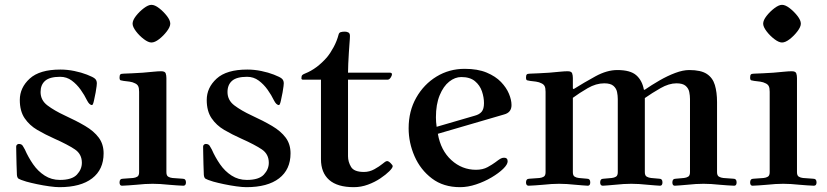

<svg xmlns="http://www.w3.org/2000/svg" viewBox="-20 -763 3425 795"><path d="M47 -156Q47 -161 50.5 -164Q54 -167 58 -167Q69 -167 74 -159.5Q79 -152 83 -144Q97 -112 117 -83Q137 -54 165 -36Q193 -18 228 -18Q278 -18 298.5 -40Q319 -62 319 -89Q319 -125 290 -144.5Q261 -164 205 -189Q167 -206 134.5 -225Q102 -244 82 -273.5Q62 -303 62 -349Q62 -400 103 -437.5Q144 -475 230 -475Q259 -475 288 -469Q317 -463 340 -454Q366 -444 373.5 -437Q381 -430 381 -418Q381 -415 380 -406Q379 -397 376 -380Q373 -364 369 -346Q365 -328 361 -328Q350 -328 340 -348Q330 -369 314 -391.5Q298 -414 277 -429.5Q256 -445 229 -445Q186 -445 167 -428.5Q148 -412 148 -382Q148 -348 176.5 -326.5Q205 -305 248 -285Q296 -263 332.5 -241.5Q369 -220 389 -193Q409 -166 409 -128Q409 -61 361.5 -24.5Q314 12 226 12Q210 12 184.5 8.5Q159 5 133 -0.5Q107 -6 89 -11Q63 -19 57 -23Q51 -27 50 -39Q49 -58 48.5 -81.5Q48 -105 47.5 -125.5Q47 -146 47 -156Z M529 -665Q529 -679 543 -697Q557 -715 575.5 -729Q594 -743 607 -743Q621 -743 639 -729Q657 -715 671 -697Q685 -679 685 -665Q685 -652 671 -633.5Q657 -615 639 -601Q621 -587 607 -587Q594 -587 575.5 -601Q557 -615 543 -633.5Q529 -652 529 -665ZM475 -8Q475 -23 489 -23L531 -26Q541 -27 548.5 -31.5Q556 -36 556 -50V-383Q556 -399 552 -406.5Q548 -414 539 -418Q530 -423 516.5 -425Q503 -427 492 -428Q484 -429 479.5 -430.5Q475 -432 475 -442Q475 -451 478 -454.5Q481 -458 491 -458Q502 -458 527 -459.5Q552 -461 571 -462Q595 -464 615 -466Q635 -468 647 -468Q663 -468 666 -459.5Q669 -451 669 -440V-50Q669 -36 676.5 -31.5Q684 -27 694 -26L736 -23Q750 -23 750 -8Q750 6 739 6Q729 6 711.5 4.5Q694 3 679 2Q662 0 644 -1Q626 -2 612 -2Q598 -2 580 -1Q562 0 545 2Q530 3 512.5 4.5Q495 6 485 6Q475 6 475 -8Z M821 -156Q821 -161 824.5 -164Q828 -167 832 -167Q843 -167 848 -159.5Q853 -152 857 -144Q871 -112 891 -83Q911 -54 939 -36Q967 -18 1002 -18Q1052 -18 1072.5 -40Q1093 -62 1093 -89Q1093 -125 1064 -144.5Q1035 -164 979 -189Q941 -206 908.5 -225Q876 -244 856 -273.5Q836 -303 836 -349Q836 -400 877 -437.5Q918 -475 1004 -475Q1033 -475 1062 -469Q1091 -463 1114 -454Q1140 -444 1147.5 -437Q1155 -430 1155 -418Q1155 -415 1154 -406Q1153 -397 1150 -380Q1147 -364 1143 -346Q1139 -328 1135 -328Q1124 -328 1114 -348Q1104 -369 1088 -391.5Q1072 -414 1051 -429.5Q1030 -445 1003 -445Q960 -445 941 -428.5Q922 -412 922 -382Q922 -348 950.5 -326.5Q979 -305 1022 -285Q1070 -263 1106.5 -241.5Q1143 -220 1163 -193Q1183 -166 1183 -128Q1183 -61 1135.5 -24.5Q1088 12 1000 12Q984 12 958.5 8.5Q933 5 907 -0.5Q881 -6 863 -11Q837 -19 831 -23Q825 -27 824 -39Q823 -58 822.5 -81.5Q822 -105 821.5 -125.5Q821 -146 821 -156Z M1228 -439Q1228 -449 1232 -452.5Q1236 -456 1244 -459Q1292 -478 1334 -526Q1348 -543 1361.5 -568Q1375 -593 1382 -620Q1384 -628 1391 -630Q1398 -632 1408 -632Q1416 -632 1422.5 -628.5Q1429 -625 1429 -614Q1429 -608 1428.5 -601.5Q1428 -595 1427 -581Q1426 -568 1424.5 -545Q1423 -522 1422 -499Q1421 -476 1421 -462H1595Q1603 -462 1603 -455Q1603 -450 1597.5 -441.5Q1592 -433 1584 -433H1421V-116Q1421 -93 1433.5 -72Q1446 -51 1487 -51Q1510 -51 1530.5 -62.5Q1551 -74 1563 -84Q1569 -89 1574 -92.5Q1579 -96 1583 -96Q1589 -96 1597.5 -87.5Q1606 -79 1606 -75Q1606 -68 1592 -54Q1578 -40 1555 -24.5Q1532 -9 1503.5 1.5Q1475 12 1445 12Q1377 12 1343 -18Q1309 -48 1309 -104V-433H1235Q1228 -433 1228 -439Z M1672 -232Q1672 -303 1703.5 -358.5Q1735 -414 1787.5 -446Q1840 -478 1904 -478Q1958 -478 1995 -462.5Q2032 -447 2054.5 -423.5Q2077 -400 2087.5 -374.5Q2098 -349 2098 -328Q2098 -297 2067 -289L1793 -209Q1805 -140 1849 -100Q1893 -60 1951 -60Q1979 -60 1999 -71Q2019 -82 2031 -91Q2044 -101 2051.5 -105.5Q2059 -110 2067 -110Q2082 -110 2082 -95Q2082 -82 2063.5 -64Q2045 -46 2015.5 -28.5Q1986 -11 1951.5 0.5Q1917 12 1885 12Q1816 12 1768.5 -24Q1721 -60 1696.5 -116Q1672 -172 1672 -232ZM1785 -277Q1785 -258 1788 -238L1946 -284Q1965 -289 1974.5 -300.5Q1984 -312 1984 -336Q1984 -360 1975.5 -385Q1967 -410 1946.5 -427Q1926 -444 1890 -444Q1864 -444 1840 -425Q1816 -406 1800.5 -368.5Q1785 -331 1785 -277Z M2158 -8Q2158 -23 2172 -23L2214 -26Q2224 -27 2231.5 -31.5Q2239 -36 2239 -50V-383Q2239 -399 2235 -406.5Q2231 -414 2222 -418Q2213 -423 2199.5 -425Q2186 -427 2175 -428Q2167 -429 2162.5 -430.5Q2158 -432 2158 -442Q2158 -451 2161 -454.5Q2164 -458 2174 -458Q2185 -458 2210 -459.5Q2235 -461 2254 -462Q2278 -464 2298 -466Q2318 -468 2330 -468Q2346 -468 2349 -459.5Q2352 -451 2352 -440V-397L2355 -394Q2398 -421 2445.5 -447Q2493 -473 2536 -473Q2590 -473 2614.5 -451.5Q2639 -430 2646 -392L2649 -391Q2678 -411 2711 -430Q2744 -449 2776 -461Q2808 -473 2834 -473Q2882 -473 2906.5 -457Q2931 -441 2940 -411Q2949 -381 2949 -340V-50Q2949 -36 2957 -31.5Q2965 -27 2975 -26L3017 -23Q3030 -23 3030 -8Q3030 6 3020 6Q3010 6 2992.5 4.5Q2975 3 2960 2Q2943 0 2925 -1Q2907 -2 2893 -2Q2879 -2 2861 -1Q2843 0 2826 2Q2811 3 2796.5 4.5Q2782 6 2774 6Q2764 6 2764 -8Q2764 -23 2778 -23L2812 -26Q2822 -27 2829.5 -31.5Q2837 -36 2837 -50V-353Q2837 -367 2834 -382Q2831 -397 2819 -407.5Q2807 -418 2781 -418Q2750 -418 2715 -398Q2680 -378 2650 -357V-50Q2650 -36 2658 -31.5Q2666 -27 2676 -26L2710 -23Q2723 -23 2723 -8Q2723 6 2713 6Q2706 6 2691 4.5Q2676 3 2661 2Q2644 0 2626 -1Q2608 -2 2594 -2Q2580 -2 2562 -1Q2544 0 2527 2Q2512 3 2498 4.5Q2484 6 2476 6Q2465 6 2465 -8Q2465 -23 2479 -23L2513 -26Q2523 -27 2530.5 -31.5Q2538 -36 2538 -50V-353Q2538 -367 2535 -382Q2532 -397 2520 -407.5Q2508 -418 2482 -418Q2448 -418 2413.5 -398Q2379 -378 2352 -358V-50Q2352 -36 2359.5 -31.5Q2367 -27 2377 -26L2411 -23Q2424 -23 2424 -8Q2424 6 2414 6Q2407 6 2392 4.5Q2377 3 2362 2Q2345 0 2327 -1Q2309 -2 2295 -2Q2281 -2 2263.5 -1Q2246 0 2229 2Q2214 3 2196.5 4.5Q2179 6 2169 6Q2158 6 2158 -8Z M3140 -665Q3140 -679 3154 -697Q3168 -715 3186.5 -729Q3205 -743 3218 -743Q3232 -743 3250 -729Q3268 -715 3282 -697Q3296 -679 3296 -665Q3296 -652 3282 -633.5Q3268 -615 3250 -601Q3232 -587 3218 -587Q3205 -587 3186.5 -601Q3168 -615 3154 -633.5Q3140 -652 3140 -665ZM3086 -8Q3086 -23 3100 -23L3142 -26Q3152 -27 3159.5 -31.5Q3167 -36 3167 -50V-383Q3167 -399 3163 -406.5Q3159 -414 3150 -418Q3141 -423 3127.5 -425Q3114 -427 3103 -428Q3095 -429 3090.5 -430.5Q3086 -432 3086 -442Q3086 -451 3089 -454.5Q3092 -458 3102 -458Q3113 -458 3138 -459.5Q3163 -461 3182 -462Q3206 -464 3226 -466Q3246 -468 3258 -468Q3274 -468 3277 -459.5Q3280 -451 3280 -440V-50Q3280 -36 3287.5 -31.5Q3295 -27 3305 -26L3347 -23Q3361 -23 3361 -8Q3361 6 3350 6Q3340 6 3322.5 4.5Q3305 3 3290 2Q3273 0 3255 -1Q3237 -2 3223 -2Q3209 -2 3191 -1Q3173 0 3156 2Q3141 3 3123.5 4.5Q3106 6 3096 6Q3086 6 3086 -8Z"/></svg>

Font: Monomakh
Style: Regular
Weight: 400
Version: Version 1.200; ttfautohint (v1.8.4.7-5d5b)